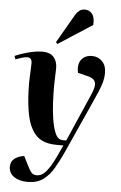

<svg xmlns="http://www.w3.org/2000/svg" viewBox="-75 -842 701 1115"><g transform="rotate(5 275.0 -284.0)"><path d="M326 46Q304 93 279.5 135Q255 177 219.5 203Q184 229 128 229Q80 229 49.5 208Q19 187 19 150Q19 119 41.5 102Q64 85 97 81L119 125Q137 162 148 174Q159 186 179 186Q208 186 232.5 157.5Q257 129 284 73L318 0H279Q226 0 190.5 -18Q155 -36 133 -77Q110 -115 99 -185Q88 -255 88 -343Q88 -359 89 -382Q90 -405 91 -426Q92 -447 92 -459Q92 -492 65 -492Q51 -492 32.5 -486Q14 -480 -3 -474L-10 -493Q4 -500 31 -509Q58 -518 89 -525Q120 -532 148 -532Q196 -532 217 -506Q238 -480 237 -440Q237 -424 235.5 -395Q234 -366 234 -337Q234 -291 236.5 -241.5Q239 -192 246 -147.5Q253 -103 265 -72Q275 -47 286.5 -38.5Q298 -30 313 -30H332L456 -314Q475 -359 468.5 -380.5Q462 -402 432 -411L365 -428Q356 -478 377.5 -505Q399 -532 439 -532Q475 -532 498.5 -507.5Q522 -483 522 -442Q522 -413 515 -387Q508 -361 492.5 -324.5Q477 -288 450 -229ZM320 -762Q329 -777 342 -787Q355 -797 374 -797Q400 -797 416.5 -776.5Q433 -756 430 -712L232 -584L223 -594Z"/></g></svg>

Font: Literata 72pt
Style: Bold Italic
Weight: 700
Italic angle: -2°
Designer: Latin by Veronika Burian and Jose Scaglione. Greek by Irene Vlachou. Cyrillic by Vera Evstafieva
Foundry: TypeTogether
Version: Version 3.002